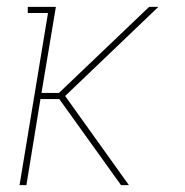

<svg xmlns="http://www.w3.org/2000/svg" viewBox="-20 -540 540 560"><path d="M37 0 120 -502H61V-520H143L101 -269H152L415 -520H442L170 -260L356 0H333L153 -251H98L57 0Z"/></svg>

Font: Iosevka Curly Slab Thin
Style: Italic
Weight: 100
Italic angle: -9°
Monospace: yes
Designer: Belleve Invis
Foundry: Belleve Invis
Version: Version 22.1.2; ttfautohint (v1.8.4)